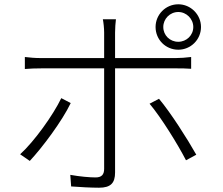

<svg xmlns="http://www.w3.org/2000/svg" viewBox="-20 -842 1040 896"><path d="M812 -786C850 -786 882 -754 882 -716C882 -677 850 -647 812 -647C773 -647 742 -677 742 -716C742 -754 773 -786 812 -786ZM812 -610C870 -610 918 -657 918 -716C918 -774 870 -822 812 -822C753 -822 706 -774 706 -716C706 -657 753 -610 812 -610ZM266 -384C228 -305 140 -182 74 -122L119 -91C177 -153 270 -277 310 -361ZM801 -523C823 -523 848 -523 872 -521V-576C848 -573 821 -571 800 -571H517V-690C517 -709 519 -738 521 -752H460C463 -738 466 -710 466 -690V-571H173C142 -571 122 -573 96 -576V-520C121 -522 143 -523 174 -523H466V-54C466 -27 454 -14 426 -14C399 -14 352 -18 308 -26L312 28C347 31 407 34 442 34C497 34 517 12 517 -37V-523ZM678 -358C732 -294 810 -168 848 -94L896 -120C855 -193 776 -317 722 -381Z"/></svg>

Font: Noto Sans T Chinese Light
Style: Regular
Weight: 300
Designer: Ryoko NISHIZUKA (kana & ideographs); Paul D. Hunt (Latin, Greek & Cyrillic); Wenlong ZHANG (bopomofo); Sandoll Communica
Foundry: Adobe Systems Incorporated
Version: Version 1.000;PS 1;hotconv 1.0.78;makeotf.lib2.5.61930